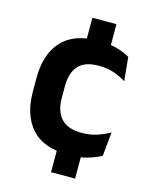

<svg xmlns="http://www.w3.org/2000/svg" viewBox="-107 -662 656 837"><g transform="rotate(15 221.0 -243.5)"><path d="M313.5 -444.5H205V-592.5H313.5ZM313.5 104.5H205V-55H313.5ZM260.5 12.5Q147 12.5 92.2 -47.5Q37.5 -107.5 37.5 -216V-276Q37.5 -384 92.5 -443.5Q147.5 -503 260.5 -503Q290 -503 315.8 -498.2Q341.5 -493.5 362.8 -485.5Q384 -477.5 400 -468.5L410.5 -361Q386 -376.5 355.8 -387Q325.5 -397.5 286 -397.5Q224 -397.5 195.2 -365.8Q166.5 -334 166.5 -273.5V-220.5Q166.5 -160.5 196.2 -128Q226 -95.5 288 -95.5Q327.5 -95.5 358 -105.8Q388.5 -116 415 -131L404.5 -23Q380 -9 343 1.8Q306 12.5 260.5 12.5Z"/></g></svg>

Font: Anek Gurmukhi SemiBold
Style: Regular
Weight: 600
Designer: Sarang Kulkarni (Gurmukhi), Yesha Goshar (Latin)
Foundry: Ek Type
Version: Version 1.003